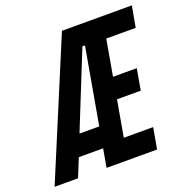

<svg xmlns="http://www.w3.org/2000/svg" viewBox="-154 -809 897 924"><g transform="rotate(-20 295.0 -346.5)"><path d="M236.8 0 253.4 -94.2H128.9L90.8 0H-29.3L260.7 -693.4H618.7L599.1 -585.4H448.2L416 -401.4H537.6L518.6 -293H397L364.3 -107.9H514.6L495.6 0ZM170.9 -199.7H272L340.8 -589.4H327.6Z"/></g></svg>

Font: Cascadia Mono NF SemiBold
Style: Italic
Weight: 600
Italic angle: -10°
Monospace: yes
Designer: Aaron Bell
Foundry: Saja Typeworks
Version: Version 2404.023; ttfautohint (v1.8.4)